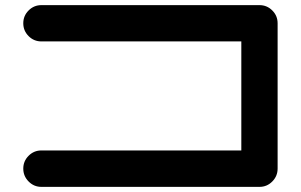

<svg xmlns="http://www.w3.org/2000/svg" viewBox="-20 -729 1174 749"><path d="M141.6 -142.1H921.4V-567.4H141.6Q112.3 -567.4 91.6 -588.1Q70.8 -608.9 70.8 -638.2Q70.8 -667.5 91.6 -688.2Q112.3 -709 141.6 -709H992.2Q1021.5 -709 1042.2 -688.2Q1063 -667.5 1063 -638.2V-71.3Q1063 -42 1042.2 -21Q1021.5 0 992.2 0H141.6Q112.3 0 91.6 -21Q70.8 -42 70.8 -71.3Q70.8 -100.6 91.6 -121.3Q112.3 -142.1 141.6 -142.1Z"/></svg>

Font: Robtronika
Style: Regular
Weight: 400
Designer: GGBot
Version: 1.00